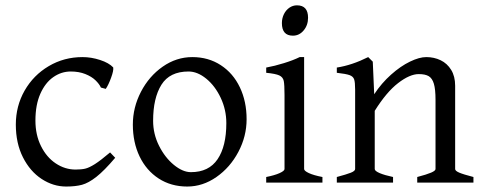

<svg xmlns="http://www.w3.org/2000/svg" viewBox="-20 -682 1803 717"><path d="M39.1 -216.8Q39.1 -286.1 72 -343.8Q105 -401.4 162.1 -435.1Q219.2 -468.8 288.1 -468.8Q320.8 -468.8 353.8 -458Q386.7 -447.3 402.8 -430.2Q404.8 -418.9 395 -392.1Q385.3 -365.2 375 -350.1L356.9 -355Q350.6 -368.7 336.4 -382.3Q322.3 -396 298.6 -405.5Q274.9 -415 244.1 -415Q209 -415 179 -394Q148.9 -373 130.6 -331.8Q112.3 -290.5 112.3 -231.9Q112.3 -178.2 133.1 -136.5Q153.8 -94.7 188.2 -71.8Q222.7 -48.8 262.2 -48.8Q283.7 -48.8 298.3 -52.2Q313 -55.7 334.5 -69.3Q356 -83 391.1 -112.8L410.2 -92.8Q369.1 -44.4 339.8 -21.5Q310.5 1.5 286.1 8.1Q261.7 14.6 227.1 14.6Q178.7 14.6 135.5 -13.7Q92.3 -42 65.7 -94.5Q39.1 -147 39.1 -216.8Z M476.1 -216.8Q476.1 -280.8 506.3 -339.1Q536.6 -397.5 587.6 -433.1Q638.7 -468.8 698.2 -468.8Q758.3 -468.8 804.4 -438.7Q850.6 -408.7 875.7 -356Q900.9 -303.2 900.9 -236.8Q900.9 -172.9 870.1 -114.7Q839.4 -56.6 788.3 -21Q737.3 14.6 679.2 14.6Q618.7 14.6 572.5 -15.4Q526.4 -45.4 501.2 -97.9Q476.1 -150.4 476.1 -216.8ZM551.8 -231Q551.8 -181.6 574 -137.5Q596.2 -93.3 629.4 -66.2Q662.6 -39.1 692.9 -39.1Q759.8 -39.1 792.5 -87.4Q825.2 -135.7 825.2 -222.2Q825.2 -272 804.2 -316.7Q783.2 -361.3 750.2 -388.2Q717.3 -415 684.1 -415Q613.8 -415 582.8 -365.5Q551.8 -315.9 551.8 -231Z M1032.7 -595.7Q1032.7 -613.8 1040.3 -629.2Q1047.9 -644.5 1060.8 -653.3Q1073.7 -662.1 1088.9 -662.1Q1130.4 -662.1 1130.4 -615.7Q1130.4 -587.9 1114 -568.4Q1097.7 -548.8 1073.7 -548.8Q1032.7 -548.8 1032.7 -595.7ZM974.1 -21Q1005.9 -27.3 1024.2 -35.6Q1042.5 -43.9 1042.5 -50.8V-327.1Q1042.5 -365.7 1039.6 -379.9Q1036.6 -394 1022.9 -400.4Q1009.3 -406.7 974.1 -410.2V-429.7Q1005.9 -435.5 1040.5 -446.3Q1075.2 -457 1099.1 -468.8H1115.7V-50.8Q1115.7 -43.9 1133.5 -35.6Q1151.4 -27.3 1184.1 -21V0H974.1Z M1538.1 -21Q1573.7 -30.3 1590.1 -37.4Q1606.4 -44.4 1606.4 -50.8V-309.1Q1606.4 -348.6 1600.3 -369.1Q1594.2 -389.6 1581.1 -397.5Q1567.9 -405.3 1543.9 -405.3Q1510.3 -405.3 1466.8 -371.8Q1423.3 -338.4 1379.4 -268.1V-50.8Q1379.4 -43.5 1397.7 -35.6Q1416 -27.8 1447.8 -21V0H1237.8V-21Q1274.4 -30.8 1290.3 -37.1Q1306.2 -43.5 1306.2 -50.8V-347.2Q1306.2 -375 1302.5 -385.7Q1298.8 -396.5 1285.6 -401.4Q1272.5 -406.2 1237.8 -410.2V-429.7Q1294.4 -438.5 1355 -468.8L1372.1 -451.7L1377.4 -330.1Q1404.8 -371.6 1440.4 -403.3Q1476.1 -435.1 1511 -451.9Q1545.9 -468.8 1571.8 -468.8Q1601.1 -468.8 1625.5 -457Q1649.9 -445.3 1664.8 -421.1Q1679.7 -397 1679.7 -361.8V-50.8Q1679.7 -43.9 1694.8 -37.4Q1710 -30.8 1748 -21V0H1538.1Z"/></svg>

Font: David Libre
Style: Regular
Weight: 400
Version: Version 1.000